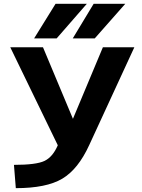

<svg xmlns="http://www.w3.org/2000/svg" viewBox="-20 -982 748 1014"><path d="M63.5 11.7 53.7 -111.3Q171.9 -111.3 215.3 -132.3Q258.8 -153.3 285.2 -214.8L34.2 -732.4H207L365.2 -354.5L523.4 -732.4H689.5L451.2 -215.8Q392.6 -87.9 308.6 -38.1Q224.6 11.7 63.5 11.7ZM273.4 -961.9H438.5L279.3 -779.3H160.2ZM474.6 -961.9H641.6L480.5 -779.3H364.3Z"/></svg>

Font: Nasu
Style: Bold
Weight: 700
Designer: Ryoko NISHIZUKA (kana &amp; ideographs); Paul D. Hunt (Latin, Greek &amp; Cyrillic); Wenlong ZHANG (bopomofo); Sandoll C
Version: Version 2014.1215